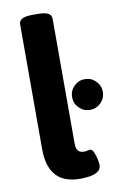

<svg xmlns="http://www.w3.org/2000/svg" viewBox="-86 -804 549 862"><g transform="rotate(-10 188.0 -373.0)"><path d="M151 -754Q211 -754 211 -722V-152Q211 -130 219.5 -119.5Q228 -109 247 -109Q254 -109 262 -111Q270 -113 274 -113Q284 -113 291 -96.5Q298 -80 301.5 -62.5Q305 -45 305 -41Q305 -18 287.5 -7.5Q270 3 247 5.5Q224 8 209 8Q174 8 146.5 -1.5Q119 -11 100.5 -31Q82 -51 72.5 -81.5Q63 -112 63 -154V-722Q63 -754 123 -754ZM306 -429Q335 -429 355.5 -408.5Q376 -388 376 -359Q376 -330 355.5 -309.5Q335 -289 306 -289Q277 -289 256.5 -309.5Q236 -330 236 -359Q236 -388 256.5 -408.5Q277 -429 306 -429Z"/></g></svg>

Font: Asap VF Beta
Style: Regular
Weight: 400
Designer: Pablo Cosgaya
Foundry: Pablo Cosgaya
Version: Version 1.007